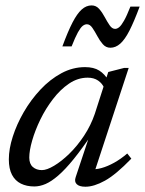

<svg xmlns="http://www.w3.org/2000/svg" viewBox="-20 -698 550 728"><path d="M267 -26.5 323 -194.5H332Q291.5 -134.5 259.5 -95Q227.5 -55.5 201.2 -32.8Q175 -10 153 -0.5Q131 9 110 9Q81 9 59.2 -1.8Q37.5 -12.5 25.5 -35.2Q13.5 -58 13.5 -94Q13.5 -133.5 28.5 -180.2Q43.5 -227 70.2 -273.2Q97 -319.5 133.2 -358.2Q169.5 -397 212.5 -420.2Q255.5 -443.5 302.5 -443.5Q335.5 -443.5 356.2 -430.5Q377 -417.5 392 -392L375 -364.5Q368 -381.5 352 -392.5Q336 -403.5 312.5 -403.5Q275 -403.5 241.8 -381Q208.5 -358.5 180.8 -322.2Q153 -286 133 -244.8Q113 -203.5 102 -165.2Q91 -127 91 -100.5Q91 -76.5 104.5 -64.8Q118 -53 139 -53Q157.5 -53 185.5 -69.8Q213.5 -86.5 243.2 -115.5Q273 -144.5 298.8 -183.5Q324.5 -222.5 339.5 -266.5L390.5 -425L451 -440.5H468L335 -36L324.5 -57Q342 -54.5 364.8 -60.8Q387.5 -67 412.8 -81Q438 -95 462.5 -116L478 -96.5Q419.5 -36 378 -13Q336.5 10 304 10Q280.5 10 270.8 0.2Q261 -9.5 267 -26.5ZM509.5 -673Q488.5 -616.5 471 -582.2Q453.5 -548 436 -532.5Q418.5 -517 398.5 -517Q381.5 -517 369.8 -530.5Q358 -544 348.8 -561.5Q339.5 -579 330.2 -592.5Q321 -606 309.5 -606Q301.5 -606 293.5 -599.8Q285.5 -593.5 275.5 -575.5Q265.5 -557.5 251.5 -522H216.5Q237.5 -579 255 -612.8Q272.5 -646.5 289.8 -662Q307 -677.5 327.5 -677.5Q344.5 -677.5 356.2 -664Q368 -650.5 377.2 -633Q386.5 -615.5 395.8 -602Q405 -588.5 416.5 -588.5Q424 -588.5 432 -595Q440 -601.5 450.2 -619.5Q460.5 -637.5 474.5 -673Z"/></svg>

Font: Newsreader 16pt 16pt
Style: Italic
Weight: 400
Italic angle: -17°
Version: Version 1.003